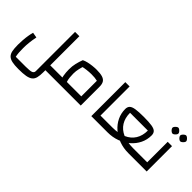

<svg xmlns="http://www.w3.org/2000/svg" viewBox="11 -1488 2516 2516"><g transform="rotate(45 1269.0 -230.0)"><path d="M561 -90H681V0H561ZM162 150H345Q422 150 451.5 139.5Q481 129 481 97V-630H561V36Q561 98 551 138Q541 178 513 200Q485 222 434 231Q383 240 300 240Q227 240 181.5 230Q136 220 111.5 195.5Q87 171 78.5 127.5Q70 84 70 16Q70 -26 73.5 -71.5Q77 -117 84 -159Q91 -201 100 -233L174 -220Q162 -161 156 -105.5Q150 -50 150 -1Q150 46 152.5 81.5Q155 117 162 150Z M1032 -480Q1100 -480 1140.5 -467.5Q1181 -455 1198.5 -426.5Q1216 -398 1216 -350V0H641V-90H1136V-379Q1112 -385 1086 -387.5Q1060 -390 1025 -390Q985 -390 937 -384Q889 -378 846 -366L815 -440Q843 -454 879.5 -462.5Q916 -471 956 -475.5Q996 -480 1032 -480ZM817 -33Q789 -65 780 -117.5Q771 -170 771 -228Q771 -285 783.5 -338Q796 -391 815 -440L890 -417Q873 -366 862 -320.5Q851 -275 851 -228Q851 -192 854.5 -158Q858 -124 867.5 -94Q877 -64 894 -40Z M1412 0V-630H1492V-90H1612V0Z M2098 -90H2238V0H2098ZM1740 -390Q1740 -295 1782 -227.5Q1824 -160 1904 -125Q1984 -90 2098 -90V0Q2006 0 1926.5 -29Q1847 -58 1787 -110Q1727 -162 1693.5 -231Q1660 -300 1660 -380Q1660 -419 1681.5 -441Q1703 -463 1756.5 -471.5Q1810 -480 1905 -480Q2001 -480 2054 -471.5Q2107 -463 2128.5 -441Q2150 -419 2150 -380Q2150 -300 2116.5 -231Q2083 -162 2023 -110Q1963 -58 1883.5 -29Q1804 0 1712 0V-90Q1826 -90 1906 -125Q1986 -160 2028 -227.5Q2070 -295 2070 -390ZM1572 -90H1712V0H1572Z M2198 0V-90H2358V-470H2438V0ZM2326 -590Q2316 -590 2303 -599Q2290 -608 2280.5 -621.5Q2271 -635 2271 -645Q2271 -656 2280.5 -668.5Q2290 -681 2303 -690.5Q2316 -700 2326 -700Q2337 -700 2349.5 -690.5Q2362 -681 2371.5 -668.5Q2381 -656 2381 -645Q2381 -635 2371.5 -622Q2362 -609 2349 -599.5Q2336 -590 2326 -590ZM2470 -590Q2460 -590 2447 -599Q2434 -608 2424.5 -621.5Q2415 -635 2415 -645Q2415 -656 2424.5 -668.5Q2434 -681 2447 -690.5Q2460 -700 2470 -700Q2481 -700 2493.5 -690.5Q2506 -681 2515.5 -668.5Q2525 -656 2525 -645Q2525 -635 2515.5 -622Q2506 -609 2493 -599.5Q2480 -590 2470 -590Z"/></g></svg>

Font: Changa
Style: Regular
Weight: 400
Designer: Eduardo Rodriguez Tunni
Foundry: Eduardo Rodriguez Tunni
Version: Version 3.003